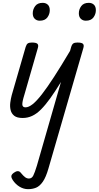

<svg xmlns="http://www.w3.org/2000/svg" viewBox="-20 -815 696 1354"><path d="M178 519Q147 519 118.5 502Q90 485 70 455Q60 440 60 428Q60 416 78 403Q93 392 105.5 392Q118 392 127 404Q145 426 157.5 435Q170 444 184 444Q204 444 214.5 423.5Q225 403 240 354L410 -237Q369 -170 334.5 -122Q300 -74 269 -43Q238 -12 206.5 2.5Q175 17 140 17Q100 17 80.5 1.5Q61 -14 55 -38.5Q49 -63 52.5 -91Q56 -119 63 -145L161 -484Q167 -503 176.5 -509Q186 -515 205 -515Q235 -515 244 -506Q253 -497 247 -477L152 -147Q136 -96 137.5 -77Q139 -58 160 -58Q182 -58 210 -80Q238 -102 275 -149.5Q312 -197 361 -272.5Q410 -348 474 -456L482 -484Q488 -503 497.5 -509Q507 -515 526 -515Q556 -515 565 -506Q574 -497 568 -477L322 372Q304 435 282 466.5Q260 498 234.5 508.5Q209 519 178 519ZM260 -669Q239 -669 225 -682.5Q211 -696 211 -721Q211 -749 228 -772Q245 -795 281 -795Q303 -795 317 -782Q331 -769 331 -743Q331 -715 314 -692Q297 -669 260 -669ZM585 -669Q564 -669 550 -682.5Q536 -696 536 -721Q536 -749 553 -772Q570 -795 606 -795Q628 -795 642 -782Q656 -769 656 -743Q656 -715 639 -692Q622 -669 585 -669Z"/></svg>

Font: Playwrite AU NSW
Style: Regular
Weight: 400
Designer: Veronika Burian, José Scaglione
Foundry: TypeTogether
Version: Version 1.002